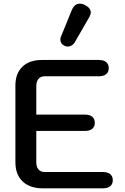

<svg xmlns="http://www.w3.org/2000/svg" viewBox="-20 -1027 684 1047"><path d="M64 -142V-561Q64 -626 102 -663Q140 -700 208 -700H519Q545 -700 559 -688.5Q573 -677 573 -655Q573 -634 559 -622.5Q545 -611 519 -611H224Q202 -611 190 -597Q178 -583 178 -559V-402H443Q469 -402 483 -390.5Q497 -379 497 -357Q497 -336 483 -324.5Q469 -313 443 -313H178V-141Q178 -117 190 -103Q202 -89 224 -89H541Q567 -89 581 -77.5Q595 -66 595 -44Q595 -23 581 -11.5Q567 0 541 0H214Q143 0 103.5 -37.5Q64 -75 64 -142ZM309 -811Q309 -819 312 -826L371 -971Q386 -1007 415 -1007Q429 -1007 443 -1000Q475 -983 475 -959Q475 -948 467 -934L387 -795Q381 -785 370.5 -779Q360 -773 349 -773Q340 -773 330 -778Q320 -783 314.5 -792Q309 -801 309 -811Z"/></svg>

Font: Kodchasan SemiBold
Style: Regular
Weight: 600
Version: Version 1.000; ttfautohint (v1.6)